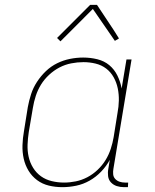

<svg xmlns="http://www.w3.org/2000/svg" viewBox="-20 -766 640 794"><path d="M238 8Q209 8 182 1.5Q155 -5 133.5 -21Q112 -37 98 -60Q84 -83 78 -110Q72 -137 73 -166Q74 -195 79 -223L95 -323Q100 -350 108.5 -376.5Q117 -403 133 -427.5Q149 -452 170 -472Q191 -492 216.5 -504.5Q242 -517 269.5 -522.5Q297 -528 324 -528Q354 -528 382.5 -521Q411 -514 432 -496.5Q453 -479 465.5 -453.5Q478 -428 483 -400L503 -520H524L449 -68Q447 -57 448 -45.5Q449 -34 456.5 -26Q464 -18 474.5 -14.5Q485 -11 497 -11H510L509 8H493Q477 8 463 3.5Q449 -1 439 -11.5Q429 -22 427 -37.5Q425 -53 428 -68L434 -105Q420 -79 398.5 -56.5Q377 -34 350.5 -19Q324 -4 295 2Q266 8 238 8ZM245 -11Q269 -11 293.5 -16Q318 -21 341 -33Q364 -45 383.5 -63.5Q403 -82 416.5 -104Q430 -126 438 -150.5Q446 -175 450 -199L466 -299Q471 -325 471.5 -350.5Q472 -376 467 -400.5Q462 -425 450 -446.5Q438 -468 419 -482.5Q400 -497 375.5 -503Q351 -509 325 -509Q300 -509 274.5 -504Q249 -499 226 -487Q203 -475 183 -456.5Q163 -438 149.5 -416Q136 -394 128 -369.5Q120 -345 116 -320L99 -220Q95 -194 94 -168Q93 -142 98.5 -117.5Q104 -93 117 -72Q130 -51 149.5 -37Q169 -23 194 -17Q219 -11 245 -11ZM230 -595 216 -609 353 -746H381L450 -642L472 -607L455 -597L364 -729Z"/></svg>

Font: Iosevka Etoile Thin
Style: Italic
Weight: 100
Italic angle: -9°
Designer: Belleve Invis
Foundry: Belleve Invis
Version: Version 22.1.2; ttfautohint (v1.8.4)